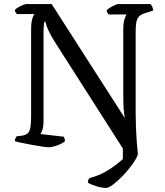

<svg xmlns="http://www.w3.org/2000/svg" viewBox="-20 -724 810 944"><path d="M501 200Q482 200 455 192Q428 184 412 174Q412 166 414.5 160.5Q417 155 419 152Q472 138 513.5 111.5Q555 85 584 58V6L247 -522Q232 -546 222.5 -565.5Q213 -585 208.5 -598.5Q204 -612 203 -617H198Q197 -612 195.5 -598Q194 -584 194 -555V-127Q194 -104 189 -87.5Q184 -71 179 -65L293 -52Q295 -50 297 -44Q299 -38 300 -30Q289 -21 274.5 -14.5Q260 -8 245 -4Q230 0 219 0Q211 0 189.5 -3Q168 -6 141 -11Q114 -16 89.5 -21Q65 -26 53 -30Q53 -38 56 -44Q59 -50 62 -54L88 -57Q107 -60 116.5 -69Q126 -78 129.5 -98Q133 -118 133 -153V-578Q133 -612 138.5 -631Q144 -650 150 -655H63Q60 -658 57 -662.5Q54 -667 53 -675Q58 -681 69 -687.5Q80 -694 92 -699Q104 -704 109 -704H234L594 -143Q590 -161 588 -189.5Q586 -218 586 -264V-576Q586 -610 592 -629Q598 -648 603 -653H514Q512 -656 509 -660Q506 -664 504 -673Q509 -679 520.5 -686Q532 -693 544 -698.5Q556 -704 561 -704H720Q725 -699 728.5 -691Q732 -683 733 -672L692 -659Q673 -653 663.5 -643Q654 -633 650.5 -615.5Q647 -598 647 -567V-167Q647 -132 648.5 -95.5Q650 -59 652.5 -25.5Q655 8 658 35Q651 56 630.5 84.5Q610 113 584.5 139.5Q559 166 536.5 183Q514 200 501 200Z"/></svg>

Font: Texturina 12pt Light
Style: Regular
Weight: 300
Designer: Guillermo Torres Carreño
Foundry: Omnibus-Type
Version: Version 1.002